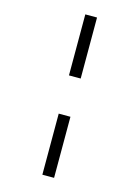

<svg xmlns="http://www.w3.org/2000/svg" viewBox="-145 -839 840 1158"><g transform="rotate(15 275.5 -259.5)"><path d="M238.8 -140.1H312V241.2H238.8ZM238.8 -759.8H312V-378.9H238.8Z"/></g></svg>

Font: NotoSans
Style: Regular
Weight: 400
Designer: Monotype Design team
Foundry: Monotype Imaging Inc.
Version: Version 1.04; ttfautohint (v1.4.1)